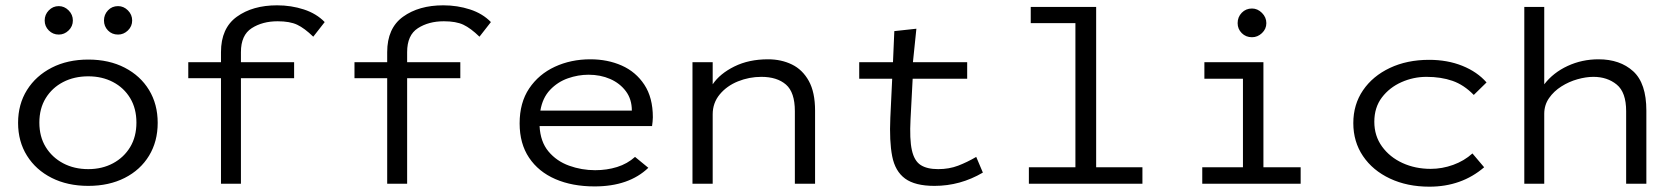

<svg xmlns="http://www.w3.org/2000/svg" viewBox="-20 -691 6290 722"><path d="M312 8Q234 8 174.5 -22Q115 -52 81.5 -105.5Q48 -159 48 -229Q48 -299 81.5 -352.5Q115 -406 174.5 -436.5Q234 -467 312 -467Q390 -467 449 -436.5Q508 -406 540.5 -352.5Q573 -299 573 -229Q573 -159 540.5 -105.5Q508 -52 449 -22Q390 8 312 8ZM312 -55Q364 -55 405 -77Q446 -99 469.5 -138Q493 -177 493 -230Q493 -283 469.5 -322Q446 -361 405 -382.5Q364 -404 312 -404Q259 -404 217.5 -382.5Q176 -361 152 -322Q128 -283 128 -230Q128 -177 152 -138Q176 -99 217.5 -77Q259 -55 312 -55ZM201 -561Q179 -561 163.5 -576.5Q148 -592 148 -614Q148 -636 163.5 -652Q179 -668 201 -668Q222 -668 238 -652Q254 -636 254 -614Q254 -592 238 -576.5Q222 -561 201 -561ZM424 -561Q401 -561 386 -576.5Q371 -592 371 -614Q371 -636 386 -652Q401 -668 424 -668Q445 -668 461 -652Q477 -636 477 -614Q477 -592 461 -576.5Q445 -561 424 -561Z M811 0V-397H688V-457H811V-495Q811 -585 870.5 -628Q930 -671 1022 -671Q1075 -671 1122.5 -655.5Q1170 -640 1201 -608L1158 -553Q1125 -585 1097.5 -598Q1070 -611 1024 -611Q967 -611 926.5 -585Q886 -559 886 -495V-457H1086V-397H886V0Z M1436 0V-397H1313V-457H1436V-495Q1436 -585 1495.5 -628Q1555 -671 1647 -671Q1700 -671 1747.5 -655.5Q1795 -640 1826 -608L1783 -553Q1750 -585 1722.5 -598Q1695 -611 1649 -611Q1592 -611 1551.5 -585Q1511 -559 1511 -495V-457H1711V-397H1511V0Z M2216 10Q2132 10 2068.5 -17.5Q2005 -45 1969.5 -98Q1934 -151 1934 -227Q1934 -305 1970 -358.5Q2006 -412 2066.5 -440Q2127 -468 2200 -468Q2265 -468 2318 -444.5Q2371 -421 2403 -372.5Q2435 -324 2435 -250Q2435 -242 2434 -233.5Q2433 -225 2432 -217H2009Q2012 -158 2042.5 -121.5Q2073 -85 2120 -68Q2167 -51 2218 -51Q2262 -51 2300.5 -63Q2339 -75 2368 -101L2418 -60Q2345 10 2216 10ZM2012 -275H2356Q2356 -318 2333.5 -348Q2311 -378 2274.5 -394Q2238 -410 2193 -410Q2154 -410 2115.5 -396.5Q2077 -383 2048.5 -353Q2020 -323 2012 -275Z M2584 0V-457H2660V-374Q2687 -414 2741.5 -441Q2796 -468 2868 -468Q2918 -468 2958 -448.5Q2998 -429 3021.5 -386.5Q3045 -344 3045 -275V0H2969V-273Q2969 -344 2935.5 -373Q2902 -402 2843 -402Q2797 -402 2755 -385Q2713 -368 2686.5 -336Q2660 -304 2660 -261V0Z M3494 8Q3421 8 3383.5 -19.5Q3346 -47 3335 -103.5Q3324 -160 3328 -248L3335 -395H3211V-457H3338L3343 -574L3426 -583L3413 -457H3617V-395H3412L3404 -243Q3400 -167 3409 -126.5Q3418 -86 3442 -70.5Q3466 -55 3508 -55Q3549 -55 3583 -68Q3617 -81 3651 -101L3676 -42Q3591 8 3494 8Z M3849 0V-62H4024V-604H3856V-665H4102V-62H4276V0Z M4501 0V-62H4654V-395H4509V-457H4731V-62H4871V0ZM4688 -551Q4665 -551 4649.5 -566.5Q4634 -582 4634 -604Q4634 -627 4649.5 -643Q4665 -659 4688 -659Q4709 -659 4725.5 -642.5Q4742 -626 4742 -604Q4742 -582 4725.5 -566.5Q4709 -551 4688 -551Z M5355 11Q5272 11 5207 -19.5Q5142 -50 5105.5 -104Q5069 -158 5069 -228Q5069 -298 5105.5 -351.5Q5142 -405 5206.5 -435.5Q5271 -466 5354 -466Q5423 -466 5479 -443.5Q5535 -421 5570 -381L5522 -334Q5485 -372 5442 -387Q5399 -402 5344 -402Q5295 -402 5250 -382Q5205 -362 5176.5 -324.5Q5148 -287 5148 -233Q5148 -180 5177 -140Q5206 -100 5254 -78Q5302 -56 5360 -56Q5403 -56 5444.5 -71Q5486 -86 5517 -114L5561 -62Q5476 11 5355 11Z M5712 0V-665H5787V-374Q5821 -418 5875 -443Q5929 -468 5991 -468Q6072 -468 6121.5 -423Q6171 -378 6171 -275V0H6095V-273Q6095 -344 6059.5 -373Q6024 -402 5972 -402Q5944 -402 5912 -393Q5880 -384 5851.5 -366Q5823 -348 5805 -322Q5787 -296 5787 -263V0Z"/></svg>

Font: Inconsolata Expanded
Style: Regular
Weight: 400
Width: 7
Monospace: yes
Designer: Raph Levien, Cyreal, Brenton Simpson
Foundry: Raph Levien, Cyreal, Google
Version: Version 3.100; ttfautohint (v1.8.4.7-5d5b)